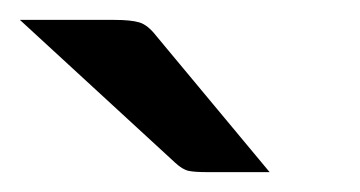

<svg xmlns="http://www.w3.org/2000/svg" viewBox="-62 -946 362 193"><path d="M53 -926Q69.5 -926 78 -923.5Q86.5 -921 95 -910L209 -773H145Q134 -773 127.8 -774.2Q121.5 -775.5 114 -782.5L-42 -926Z"/></svg>

Font: Lato
Style: Regular
Weight: 400
Designer: Lukasz Dziedzic with Adam Twardoch and Botio Nikoltchev
Foundry: tyPoland Lukasz Dziedzic
Version: Version 2.015; 2015-08-06; http://www.latofonts.com/